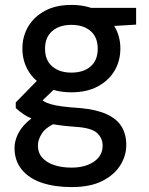

<svg xmlns="http://www.w3.org/2000/svg" viewBox="-20 -528 606 780"><path d="M271 232Q202 232 150 214.5Q98 197 68.5 161Q39 125 39 73Q39 47 51.5 19.5Q64 -8 91 -33Q118 -58 163 -77L217 -33Q168 -13 151 13Q134 39 134 63Q134 93 152 113Q170 133 201 143Q232 153 271 153Q309 153 337.5 141.5Q366 130 381.5 110.5Q397 91 397 64Q397 33 374 12Q351 -9 284 -13Q228 -17 188.5 -24.5Q149 -32 122 -41.5Q95 -51 76.5 -63.5Q58 -76 44 -89V-112L145 -215L223 -187L117 -86L138 -130Q149 -122 159 -116Q169 -110 185.5 -105Q202 -100 230.5 -96Q259 -92 306 -89Q372 -83 413.5 -64Q455 -45 474 -13.5Q493 18 493 61Q493 104 469 143Q445 182 396 207Q347 232 271 232ZM270 -153Q207 -153 162.5 -177Q118 -201 94.5 -241Q71 -281 71 -331Q71 -380 94.5 -420Q118 -460 162.5 -484Q207 -508 270 -508Q333 -508 377.5 -484Q422 -460 445.5 -420Q469 -380 469 -331Q469 -281 445.5 -241Q422 -201 377.5 -177Q333 -153 270 -153ZM270 -233Q319 -233 348 -258Q377 -283 377 -330Q377 -377 348 -402Q319 -427 270 -427Q222 -427 192.5 -402Q163 -377 163 -330Q163 -283 192.5 -258Q222 -233 270 -233ZM351 -417 327 -496H533V-428Z"/></svg>

Font: DM Sans 24pt Medium
Style: Regular
Weight: 500
Designer: Colophon Foundry, Jonny Pinhorn
Foundry: Colophon Foundry
Version: Version 4.004;gftools[0.9.30]